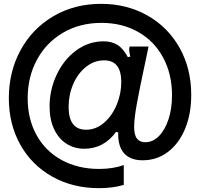

<svg xmlns="http://www.w3.org/2000/svg" viewBox="-20 -792 1040 999"><path d="M26 -281Q26 -419 87 -531Q148 -643 257.5 -707.5Q367 -772 506 -772Q640 -772 747 -711.5Q854 -651 914.5 -543Q975 -435 975 -298Q975 -200 943.5 -123Q912 -46 854.5 -2Q797 42 722 42Q658 42 625.5 5.5Q593 -31 595 -103L584 -106Q520 -18 418 -18Q368 -18 327 -43.5Q286 -69 262 -119Q238 -169 238 -238Q238 -325 275 -403.5Q312 -482 376.5 -529.5Q441 -577 519 -577Q561 -577 591 -558.5Q621 -540 645 -495L658 -497Q652 -524 652 -534Q652 -538 654 -550H753L740 -488Q708 -339 693 -257.5Q678 -176 678 -132Q678 -89 693 -70.5Q708 -52 736 -52Q775 -52 806.5 -83.5Q838 -115 856.5 -170.5Q875 -226 875 -296Q875 -407 828.5 -493Q782 -579 698.5 -626Q615 -673 508 -673Q396 -673 308.5 -622Q221 -571 172.5 -481.5Q124 -392 124 -281Q124 -173 170 -89.5Q216 -6 300.5 40.5Q385 87 496 87Q567 87 624 67V170Q568 187 495 187Q359 187 252 127Q145 67 85.5 -39.5Q26 -146 26 -281ZM611 -365Q611 -478 522 -478Q470 -478 427.5 -444Q385 -410 361 -354.5Q337 -299 337 -236Q337 -117 428 -117Q479 -117 521 -153Q563 -189 587 -246.5Q611 -304 611 -365Z"/></svg>

Font: Open Sauce Sans Black
Style: Regular
Weight: 900
Designer: Alfredo Marco Pradil
Foundry: Creative Sauce Fz LLC
Version: Version 1.477